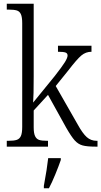

<svg xmlns="http://www.w3.org/2000/svg" viewBox="-20 -779 538 1020"><path d="M16 -31H25Q54 -31 69 -36Q84 -41 91 -56.5Q98 -72 98 -105V-656Q98 -688 91 -703.5Q84 -719 69 -723.5Q54 -728 26 -728H16V-759H159V-373Q159 -270 156 -234L270 -374Q310 -425 324.5 -448.5Q339 -472 339 -484Q339 -496 328 -500Q317 -504 288 -504V-536H466V-504Q436 -504 412.5 -484.5Q389 -465 343 -405L276 -322L392 -119Q419 -70 441 -50.5Q463 -31 493 -31H498V0H487Q442 0 418.5 -6.5Q395 -13 377 -33Q359 -53 332 -100L235 -275L159 -192V-102Q159 -71 166.5 -55.5Q174 -40 188.5 -35.5Q203 -31 231 -31H235V0H16ZM213 208Q230 117 236 61H303V71Q292 103 274 147Q256 191 240 221H213Z"/></svg>

Font: Noto Serif NarrowLight
Style: Regular
Weight: 300
Width: 4
Designer: Monotype Design Team
Foundry: Monotype Imaging Inc.
Version: Version 1.001